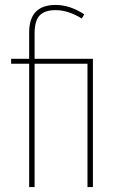

<svg xmlns="http://www.w3.org/2000/svg" viewBox="-20 -757 492 777"><path d="M321 -699 311 -682Q256 -716 205 -716Q162 -716 141 -695Q120 -674 120 -621V-519H356V0H334V-499H120V0H98V-499H25V-519H98V-626Q98 -737 205 -737Q263 -737 321 -699Z"/></svg>

Font: Fira Sans Extra Condensed Thin
Style: Regular
Weight: 250
Width: 1
Designer: Carrois Corporate & Edenspiekermann AG
Foundry: Carrois Corporate GbR & Edenspiekermann AG
Version: Version 4.203